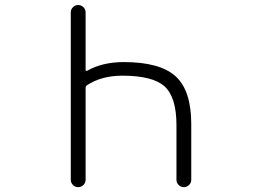

<svg xmlns="http://www.w3.org/2000/svg" viewBox="-20 -774 1040 772"><path d="M689.5 -270.5Q689.5 -382.8 642.1 -426.3Q594.7 -469.7 471.7 -469.7Q388.7 -469.7 330.1 -431.6Q324.2 -427.7 324.2 -419.9V-50.8Q324.2 -39.1 315.4 -30.3Q306.6 -21.5 294.4 -21.5Q282.2 -21.5 273.4 -30.3Q264.6 -39.1 264.6 -50.8V-724.6Q264.6 -736.3 273.4 -745.1Q282.2 -753.9 294.4 -753.9Q306.6 -753.9 315.4 -745.1Q324.2 -736.3 324.2 -724.6V-492.2Q324.2 -490.2 326.2 -489.3Q328.1 -488.3 330.1 -489.3Q391.6 -524.4 477.5 -524.4Q623 -524.4 686 -467.3Q749 -410.2 749 -275.4V-50.8Q749 -39.1 740.2 -30.3Q731.4 -21.5 719.2 -21.5Q707 -21.5 698.2 -30.3Q689.5 -39.1 689.5 -50.8Z"/></svg>

Font: Rounded-X Mgen+ 1mn light
Style: Regular
Weight: 200
Designer: [Source Han Sans]
Ryoko NISHIZUKA  (kana & ideographs); Paul D. Hunt (Latin, Greek & Cyrillic); Wenlong ZHANG  (bopomofo
Version: Version 1.059.20150602